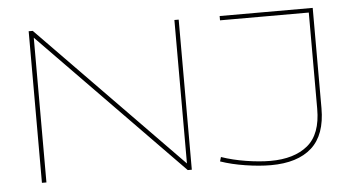

<svg xmlns="http://www.w3.org/2000/svg" viewBox="-50 -794 1626 892"><g transform="rotate(-5 763.0 -348.0)"><path d="M112 0V-707H131L791 -31V-700H811V0H792L133 -675V0ZM945 -27 951 -47Q1003 -29 1065.5 -19Q1128 -9 1179 -9Q1290 -9 1353 -61Q1416 -113 1416 -231V-680H1002V-700H1436V-232Q1436 -108 1370 -48.5Q1304 11 1179 11Q1126 11 1061.5 1Q997 -9 945 -27Z"/></g></svg>

Font: Georama Extended Thin
Style: Regular
Weight: 100
Width: 7
Designer: Jean-Baptiste Levee
Foundry: Production Type
Version: Version 1.000